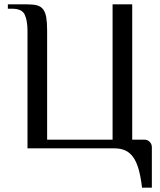

<svg xmlns="http://www.w3.org/2000/svg" viewBox="-20 -680 735 880"><path d="M106 0V-540Q106 -585 93.5 -612.5Q81 -640 36 -640H16V-660H106Q132 -660 149.5 -655.5Q167 -651 177.5 -637.5Q188 -624 192 -600.5Q196 -577 196 -540V-40H496V-660H586V-40H641Q656 -40 666 -30Q676 -20 676 -5V180H631Q625 129 615 94.5Q605 60 589.5 39Q574 18 553 9Q532 0 506 0Z"/></svg>

Font: Philosopher
Style: Regular
Weight: 400
Designer: Jovanny Lemonad
Foundry: Jovanny Lemonad
Version: Version 1.000